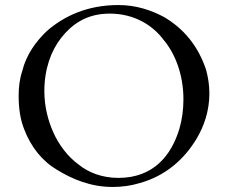

<svg xmlns="http://www.w3.org/2000/svg" viewBox="-20 -729 904 762"><path d="M427 13C464 13 500 8 533 -2C636 -30 712 -97 761 -180C789 -227 811 -288 811 -358C811 -391 806 -422 798 -452C766 -547 710 -615 630 -662C581 -688 521 -709 450 -709C326 -709 234 -665 166 -606C123 -565 84 -512 68 -446C58 -416 54 -383 54 -349C54 -298 61 -253 76 -216C103 -145 148 -89 208 -54C267 -18 340 13 427 13ZM156 -367C156 -454 182 -527 223 -579C264 -631 322 -675 415 -675C513 -675 586 -629 630 -570C676 -515 708 -431 708 -335C708 -295 703 -256 692 -218C660 -112 589 -23 450 -23C384 -23 330 -45 292 -76C249 -107 213 -155 191 -205C171 -250 156 -306 156 -367Z"/></svg>

Font: fbb
Style: Regular
Weight: 400
Designer: David J. Perry, Michael Sharpe
Version: Version 1.045